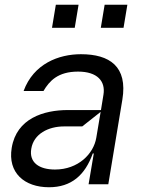

<svg xmlns="http://www.w3.org/2000/svg" viewBox="-20 -783 600 816"><path d="M297.6 -664.8 313.9 -762.8H217.3L201 -664.8ZM505 -664.8 521.3 -762.8H424.7L408.4 -664.8ZM188.2 12.8C283 12.8 341.3 -38.4 374.3 -130.7H378.6L356.5 0H440.3L500 -359.4C523.4 -500.7 445.7 -552.6 323.9 -552.6C229.8 -552.6 122.9 -512.4 80.3 -396.3H164.8C190 -438.9 225.9 -478.7 311.8 -478.7C394.2 -478.7 429 -437.5 419.7 -380.7L409.1 -315.3H268.5C165.8 -315.3 50.4 -279.8 29.8 -154.8C12.1 -48.3 84.2 12.8 188.2 12.8ZM213.8 -62.5C146.3 -62.5 103 -92.3 112.9 -150.6C123.2 -214.5 186.1 -245.7 252.1 -245.7H329.5L407.7 -307.5L389.2 -197.4C377.8 -129.3 312.5 -62.5 213.8 -62.5Z"/></svg>

Font: Riot Sans 2.0
Style: Italic
Weight: 400
Italic angle: -9.39999°
Designer: Rasmus Andersson
Foundry: rsms
Version: Version 3.006;hotconv 1.0.109;makeotfexe 2.5.65596